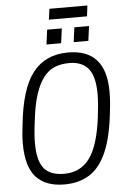

<svg xmlns="http://www.w3.org/2000/svg" viewBox="-67 -1115 784 1174"><g transform="rotate(-5 324.5 -528.0)"><path d="M515 -1001ZM507 -1001H273L282 -1067H515ZM514 -851ZM335 -851H245L257 -941H347ZM502 -851H412L424 -941H514ZM280 11Q167 11 107.5 -53Q48 -117 48 -262Q48 -311 56 -370Q78 -593 155 -692Q232 -791 372 -791Q604 -791 604 -531Q604 -472 596 -410Q580 -256 540 -163.5Q500 -71 435.5 -30Q371 11 280 11ZM285 -54Q384 -54 440.5 -130Q497 -206 519 -379Q530 -469 530 -521Q530 -630 491 -678Q452 -726 374 -726Q322 -726 282 -709Q162 -658 133 -391Q122 -309 122 -260L123 -227Q127 -138 165 -96Q203 -54 285 -54Z"/></g></svg>

Font: Tanohe Sans
Style: Italic
Weight: 400
Designer: Village Type and Design LLC & Cristiano Sobral
Foundry: Cooper Hewitt Smithsonian Design Museum
Version: Version 1.00;September 29, 2021;FontCreator 13.0.0.2655 64-b